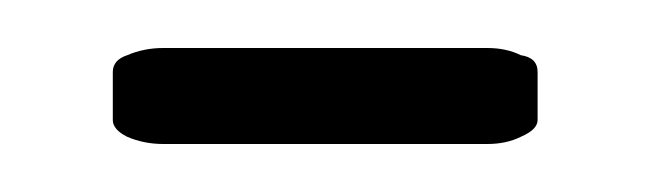

<svg xmlns="http://www.w3.org/2000/svg" viewBox="-20 -228 271 80"><path d="M48 -168Q40 -168 33 -171Q27 -174 27 -178V-198Q27 -203 33 -205Q40 -208 48 -208H183Q191 -208 197 -205Q204 -204 204 -198V-178Q204 -174 197 -171Q191 -168 183 -168Z"/></svg>

Font: Chathura ExtraBold
Style: Regular
Weight: 800
Designer: Appaji Ambarisha Darbha
Foundry: Aditya Fonts
Version: Version 1.002 2016